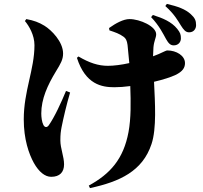

<svg xmlns="http://www.w3.org/2000/svg" viewBox="-20 -873 1040 986"><path d="M833 -672C845 -651 855 -640 872 -640C895 -640 909 -656 909 -676C909 -695 906 -705 890 -725C861 -761 816 -780 765 -796L756 -785C798 -741 818 -699 833 -672ZM909 -742C923 -720 933 -707 951 -707C976 -707 987 -726 987 -744C987 -767 981 -781 960 -800C932 -826 893 -840 837 -853L829 -842C877 -799 895 -764 909 -742ZM108 -765C129 -740 157 -693 157 -641C157 -516 102 -406 102 -260C102 -158 128 -83 154 -36C180 10 211 35 243 35C287 35 309 11 309 -29C309 -68 290 -112 290 -151C290 -183 292 -197 296 -219C306 -269 322 -337 340 -398L319 -406C295 -348 260 -271 230 -229C221 -217 210 -218 203 -231C195 -246 192 -272 192 -290C192 -365 224 -435 267 -506C291 -545 304 -567 304 -598C304 -659 244 -719 208 -741C180 -758 154 -768 115 -775ZM542 -717C572 -707 593 -700 615 -684C626 -676 632 -665 635 -642C638 -616 641 -583 644 -549C604 -540 564 -535 534 -535C485 -535 439 -550 383 -583L375 -576C419 -439 503 -425 567 -425C592 -425 620 -427 649 -431C652 -346 653 -266 640 -195C614 -56 546 20 436 80L442 93C595 60 712 6 758 -133C785 -213 776 -346 771 -453C818 -464 858 -477 881 -488C919 -506 930 -526 930 -549C930 -587 886 -614 839 -614C834 -614 825 -609 794 -595L766 -584L768 -630C771 -664 782 -679 782 -697C782 -738 698 -775 645 -775C614 -775 575 -754 540 -729Z"/></svg>

Font: Noto Serif SC Black
Style: Regular
Weight: 900
Designer: Ryoko NISHIZUKA 西塚涼子 (kana & ideographs); Frank Grießhammer (Latin, Greek & Cyrillic); Wenlong ZHANG 张文龙 (bopomofo); San
Foundry: Adobe
Version: Version 2.001;hotconv 1.1.0;makeotfexe 2.6.0